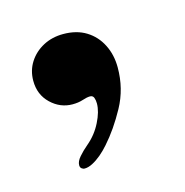

<svg xmlns="http://www.w3.org/2000/svg" viewBox="-51 -171 321 333"><g transform="rotate(-15 109.5 -4.5)"><path d="M56 105.5Q56 98.5 62.8 90.8Q69.5 83 79 75Q95 61.5 104.2 43Q113.5 24.5 113.5 10Q113.5 4 111.8 -0.5Q110 -5 105 -5Q99.5 -5 91.2 -2.2Q83 0.5 72.5 0.5Q50.5 0.5 33.8 -15.5Q17 -31.5 17 -56.5Q17 -75 26.5 -89.8Q36 -104.5 52 -113Q68 -121.5 88 -121.5Q112 -121.5 129 -111Q146 -100.5 155.2 -82.2Q164.5 -64 164.5 -41Q164.5 -3 147 29Q129.5 61 109 84Q102 92 94 98.8Q86 105.5 78.2 109.5Q70.5 113.5 64 113.5Q61 113.5 58.5 111.5Q56 109.5 56 105.5Z"/></g></svg>

Font: Gluten Thin Thin
Style: Regular
Weight: 250
Version: Version 1.300